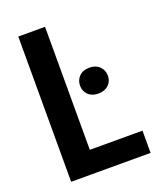

<svg xmlns="http://www.w3.org/2000/svg" viewBox="-133 -797 744 883"><g transform="rotate(-20 239.0 -355.5)"><path d="M450.7 -108.9V0H155.3V-108.9ZM192.9 -710.9V0H62V-710.9ZM251.5 -400.9Q251.5 -428.2 269.8 -446.5Q288.1 -464.8 319.3 -464.8Q350.6 -464.8 369.1 -446.5Q387.7 -428.2 387.7 -400.9Q387.7 -374 369.1 -356.2Q350.6 -338.4 319.3 -338.4Q288.1 -338.4 269.8 -356.2Q251.5 -374 251.5 -400.9Z"/></g></svg>

Font: Roboto Condensed SemiBold
Style: Regular
Weight: 600
Designer: Christian Robertson
Foundry: Google
Version: Version 3.008; 2023